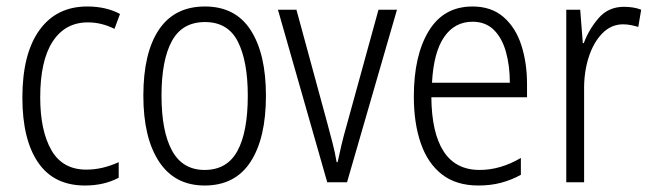

<svg xmlns="http://www.w3.org/2000/svg" viewBox="-20 -562 2008 592"><path d="M242 10Q146 10 97.5 -61Q49 -132 49 -261Q49 -396 101.5 -469Q154 -542 249 -542Q307 -542 350 -519L333 -473Q293 -493 251 -493Q181 -493 142.5 -434Q104 -375 104 -262Q104 -159 138.5 -99Q173 -39 246 -39Q272 -39 297 -45Q322 -51 346 -62V-14Q301 10 242 10Z M800 -267Q800 -136 752.5 -63Q705 10 611 10Q519 10 470.5 -63.5Q422 -137 422 -267Q422 -399 470 -470.5Q518 -542 612 -542Q706 -542 753 -469Q800 -396 800 -267ZM478 -267Q478 -157 510.5 -97.5Q543 -38 611 -38Q680 -38 712 -96.5Q744 -155 744 -267Q744 -373 713.5 -433.5Q683 -494 612 -494Q542 -494 510 -435.5Q478 -377 478 -267Z M989 0 837 -532H894L989 -183Q997 -153 1005 -122.5Q1013 -92 1018 -62H1021Q1026 -86 1033 -115.5Q1040 -145 1049 -176L1147 -532H1204L1050 0Z M1437 -542Q1495 -542 1532.5 -509.5Q1570 -477 1587.5 -422.5Q1605 -368 1605 -303V-262H1310Q1311 -152 1348 -95Q1385 -38 1459 -38Q1523 -38 1586 -75V-23Q1557 -7 1525 1.5Q1493 10 1455 10Q1387 10 1343 -24Q1299 -58 1277.5 -120Q1256 -182 1256 -264Q1256 -391 1302 -466.5Q1348 -542 1437 -542ZM1437 -495Q1382 -495 1349.5 -448Q1317 -401 1312 -307H1552Q1552 -359 1540 -402Q1528 -445 1502.5 -470Q1477 -495 1437 -495Z M1904 -541Q1917 -541 1931 -539Q1945 -537 1957 -532L1948 -479Q1938 -482 1926 -484.5Q1914 -487 1901 -487Q1864 -487 1836.5 -458.5Q1809 -430 1794.5 -383.5Q1780 -337 1781 -282V0H1726V-532H1769L1777 -429H1780Q1796 -472 1826 -506.5Q1856 -541 1904 -541Z"/></svg>

Font: Noto Sans Lao Looped Condensed Light
Style: Regular
Weight: 300
Width: 3
Designer: Mark Frömberg, Ben Mitchell
Foundry: The Fontpad Ltd
Version: Version 1.002; ttfautohint (v1.8.4.7-5d5b)